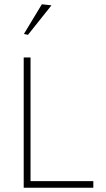

<svg xmlns="http://www.w3.org/2000/svg" viewBox="-20 -879 494 899"><path d="M92 -720 176 -859 221 -854 111 -716ZM91 -610H123V-31H417V0H91Z"/></svg>

Font: Athiti ExtraLight
Style: Regular
Weight: 275
Designer: CadsonDemak Team
Foundry: CadsonDemak
Version: Version 1.033